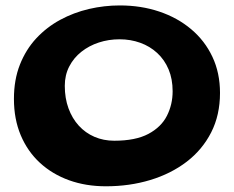

<svg xmlns="http://www.w3.org/2000/svg" viewBox="-20 -616 840 689"><path d="M360 52.5Q288 52.5 227.8 30.8Q167.5 9 123.2 -31.8Q79 -72.5 54.5 -130.5Q30 -188.5 30 -261Q30 -330 51.5 -384.2Q73 -438.5 110.2 -478.5Q147.5 -518.5 196 -544.8Q244.5 -571 299.2 -583.8Q354 -596.5 410 -596.5Q486 -596.5 551.5 -574.5Q617 -552.5 666 -511.2Q715 -470 742.2 -412.2Q769.5 -354.5 769.5 -282.5Q769.5 -203 737.8 -140.8Q706 -78.5 649.8 -35.5Q593.5 7.5 519.2 30Q445 52.5 360 52.5ZM390 -111Q466.5 -111 512.5 -135.5Q558.5 -160 579 -200.5Q599.5 -241 599.5 -288.5Q599.5 -332.5 585 -367Q570.5 -401.5 544.2 -425.8Q518 -450 483.2 -462.5Q448.5 -475 409 -475Q370 -475 334.8 -463.5Q299.5 -452 272 -430.2Q244.5 -408.5 228.5 -377.5Q212.5 -346.5 212.5 -308Q212.5 -263.5 225.8 -227.2Q239 -191 262.8 -165Q286.5 -139 319 -125Q351.5 -111 390 -111Z"/></svg>

Font: Gluten Medium
Style: Regular
Weight: 500
Designer: Tyler Finck
Foundry: Etcetera Type Company
Version: Version 1.300